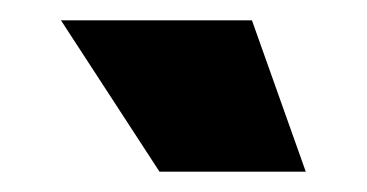

<svg xmlns="http://www.w3.org/2000/svg" viewBox="-20 -904 361 189"><path d="M137 -735 40 -884H228L281 -735Z"/></svg>

Font: Mona Sans ExtraLight Black
Style: Regular
Weight: 900
Version: Version 2.000